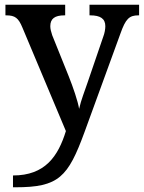

<svg xmlns="http://www.w3.org/2000/svg" viewBox="-20 -556 609 813"><path d="M35 187V237H46C229 237 268 194 338 3L490 -414C512 -476 527 -491 566 -491H569V-536H359V-491H362C405 -491 426 -477 426 -445C426 -433 423 -415 417 -400L351 -207C339 -171 323 -132 315 -95C310 -127 289 -188 271 -233L201 -407C196 -422 193 -434 193 -445C193 -477 212 -491 253 -491H256V-536H3V-491H6C44 -491 58 -480 75 -439L259 -1C226 106 171 187 35 187Z"/></svg>

Font: Noto Serif Telugu Medium
Style: Regular
Weight: 500
Designer: Jelle Bosma - Monotype Design Team
Foundry: Monotype Imaging Inc.
Version: Version 2.005